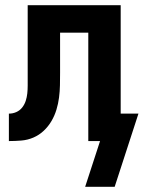

<svg xmlns="http://www.w3.org/2000/svg" viewBox="-20 -540 550 735"><path d="M419 175H306L363 0H318V-415H210V-261Q210 -237 209.5 -213.5Q209 -190 206 -166.5Q203 -143 196 -120Q189 -97 177 -76.5Q165 -56 147.5 -39.5Q130 -23 108 -13.5Q86 -4 62 -2Q38 0 14 0V-105Q29 -105 42.5 -111Q56 -117 65 -128.5Q74 -140 78.5 -154Q83 -168 84.5 -182.5Q86 -197 86 -212Q86 -227 86 -241Q86 -246 86 -251Q86 -256 86 -261V-520H442V-105H510Z"/></svg>

Font: Iosevka SS04 Extrabold
Style: Regular
Weight: 800
Monospace: yes
Designer: Belleve Invis
Foundry: Belleve Invis
Version: Version 19.0.0; ttfautohint (v1.8.4)